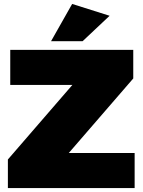

<svg xmlns="http://www.w3.org/2000/svg" viewBox="-20 -954 723 974"><path d="M346 -934 536 -874 399 -745H239ZM32 -701H656V-556L329 -178H663V0H20V-145L347 -523H32Z"/></svg>

Font: MontserratBlack
Style: Regular
Weight: 900
Designer: Julieta Ulanovsky
Foundry: Julieta Ulanovsky
Version: Version 4.000